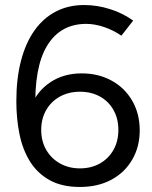

<svg xmlns="http://www.w3.org/2000/svg" viewBox="-20 -732 606 764"><path d="M298 12Q226 12 177 -15.5Q128 -43 99 -90Q70 -137 57.5 -198.5Q45 -260 45 -329Q45 -419 63.5 -490Q82 -561 117 -610.5Q152 -660 202 -686Q252 -712 315 -712Q367 -712 418.5 -695.5Q470 -679 510 -650L463 -590Q431 -612 394 -624.5Q357 -637 323 -637Q221 -637 168 -551Q115 -465 121 -290L103 -308Q127 -369 180 -404.5Q233 -440 305 -440Q372 -440 424.5 -411Q477 -382 506.5 -330.5Q536 -279 536 -213Q536 -148 506 -96.5Q476 -45 422.5 -16.5Q369 12 298 12ZM298 -62Q343 -62 377.5 -81.5Q412 -101 431.5 -135.5Q451 -170 451 -215Q451 -260 431.5 -294.5Q412 -329 377.5 -348Q343 -367 298 -367Q254 -367 219 -348Q184 -329 164 -294.5Q144 -260 144 -215Q144 -170 164 -135.5Q184 -101 219 -81.5Q254 -62 298 -62Z"/></svg>

Font: Figtree Light
Style: Regular
Weight: 400
Version: Version 2.002